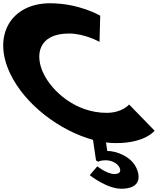

<svg xmlns="http://www.w3.org/2000/svg" viewBox="-233 -860 1006 1174"><path d="M418.6 -170C229.6 -170 84.2 -302 31.8 -413C-20.2 -523 0.4 -655 189.4 -655C285.4 -655 375.5 -604 375.5 -604L379.8 -764C379.8 -764 251.9 -840 72.9 -840C-161.1 -840 -283.3 -648 -171.3 -411C-81 -220 133.6 -60 335.6 -5L354.2 121L368 129C368 129 378.7 120 414.7 120C442.7 120 483.3 134 498 165C507 184 503.4 204 466.4 204C420.4 204 362.2 157 362.2 157L315.7 211C315.7 211 419 294 509 294C620 294 629.8 228 600 165C567.4 96 477.8 63 422.8 63L415.2 11C436.6 14 457.1 15 477.1 15C656.1 15 712.2 -61 712.2 -61L556.5 -221C556.5 -221 514.6 -170 418.6 -170Z"/></svg>

Font: Hussar
Style: BdOpOblFive
Weight: 700
Foundry: Cannot Into Space Fonts
Version: Version 2.00